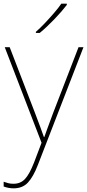

<svg xmlns="http://www.w3.org/2000/svg" viewBox="-26 -786 476 1049"><path d="M0 -528H27L164 -172Q182 -124 194.5 -91Q207 -58 214 -37H216Q224 -59 235.5 -91Q247 -123 264 -168L403 -528H430L181 115Q156 180 126.5 211.5Q97 243 48 243Q21 243 -6 233V207Q8 212 20 215Q32 218 48 218Q86 218 110.5 192Q135 166 160 102L201 -6ZM339 -759Q313 -725 272 -682Q231 -639 191 -606H170V-612Q193 -632 219.5 -660Q246 -688 270.5 -716.5Q295 -745 309 -766H339Z"/></svg>

Font: Noto Sans Gujarati Thin
Style: Regular
Weight: 100
Designer: Jelle Bosma - Monotype Design Team, Universal Thirst
Foundry: Monotype Imaging Inc.
Version: Version 2.106; ttfautohint (v1.8.4.7-5d5b)